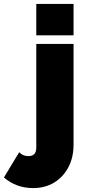

<svg xmlns="http://www.w3.org/2000/svg" viewBox="-133 -750 443 979"><path d="M52 -570V-730H242V-570ZM36 209Q-50 209 -113 155L-35 26Q-17 46 12 46Q52 46 52 3V-526H242V-12Q242 53 215.5 103Q189 153 143 181Q97 209 36 209Z"/></svg>

Font: Raleway Black
Style: Regular
Weight: 900
Designer: Matt McInerney, Pablo Impallari, Rodrigo Fuenzalida
Foundry: Matt McInerney, Pablo Impallari, Rodrigo Fuenzalida
Version: Version 4.026